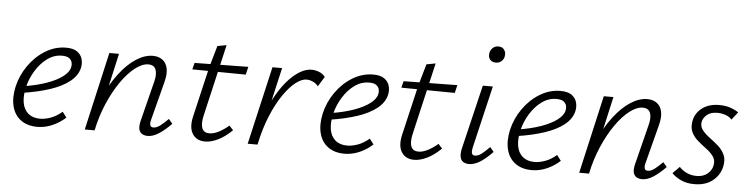

<svg xmlns="http://www.w3.org/2000/svg" viewBox="-42 -815 3950 1012"><g transform="rotate(5 1933.0 -309.0)"><path d="M175 8Q123 8 88.5 -17Q54 -42 42 -87.5Q30 -133 43 -193Q57 -254 93.5 -306Q130 -358 181.5 -389.5Q233 -421 291 -421Q329 -421 349.5 -406.5Q370 -392 376.5 -369.5Q383 -347 378 -323Q369 -281 329.5 -249.5Q290 -218 226.5 -197Q163 -176 83 -164L84 -199Q154 -210 206 -228.5Q258 -247 289.5 -271Q321 -295 326 -321Q329 -331 326.5 -344Q324 -357 312 -367Q300 -377 273 -377Q231 -377 195.5 -351Q160 -325 134.5 -283.5Q109 -242 98 -196Q87 -149 93 -113Q99 -77 123 -56.5Q147 -36 186 -36Q212 -36 242.5 -47Q273 -58 302 -83L324 -54Q302 -34 277 -20Q252 -6 226.5 1Q201 8 175 8Z M759 5Q741 5 728.5 -3Q716 -11 712.5 -27Q709 -43 715 -69L769 -284Q779 -323 770 -347Q761 -371 730 -371Q698 -371 660.5 -342Q623 -313 587.5 -262Q552 -211 523 -144Q494 -77 478 0H439Q462 -95 497 -172Q532 -249 574 -304Q616 -359 661.5 -388.5Q707 -418 750 -418Q781 -418 801.5 -402.5Q822 -387 828 -357.5Q834 -328 822 -283L770 -82Q765 -64 768 -53Q771 -42 785 -42Q802 -42 820.5 -56Q839 -70 863 -94L883 -70Q849 -35 818 -15Q787 5 759 5ZM426 0 520 -413H571L478 0Z M1063 8Q1017 8 996 -26Q975 -60 989 -119L1051 -384L1084 -499L1132 -508L1043 -124Q1034 -82 1043.5 -59.5Q1053 -37 1082 -37Q1104 -37 1130 -50Q1156 -63 1184 -87L1205 -64Q1167 -27 1130.5 -9.5Q1094 8 1063 8ZM963 -365 972 -400 1256 -404 1246 -362Z M1311 0Q1341 -133 1388 -226.5Q1435 -320 1488.5 -369Q1542 -418 1590 -418Q1609 -418 1629 -410.5Q1649 -403 1662 -386L1630 -334Q1618 -349 1601 -356.5Q1584 -364 1568 -364Q1542 -364 1510.5 -339.5Q1479 -315 1446.5 -268Q1414 -221 1386 -153.5Q1358 -86 1340 0ZM1288 0 1383 -413H1434L1339 0Z M1800 8Q1748 8 1713.5 -17Q1679 -42 1667 -87.5Q1655 -133 1668 -193Q1682 -254 1718.5 -306Q1755 -358 1806.5 -389.5Q1858 -421 1916 -421Q1954 -421 1974.5 -406.5Q1995 -392 2001.5 -369.5Q2008 -347 2003 -323Q1994 -281 1954.5 -249.5Q1915 -218 1851.5 -197Q1788 -176 1708 -164L1709 -199Q1779 -210 1831 -228.5Q1883 -247 1914.5 -271Q1946 -295 1951 -321Q1954 -331 1951.5 -344Q1949 -357 1937 -367Q1925 -377 1898 -377Q1856 -377 1820.5 -351Q1785 -325 1759.5 -283.5Q1734 -242 1723 -196Q1712 -149 1718 -113Q1724 -77 1748 -56.5Q1772 -36 1811 -36Q1837 -36 1867.5 -47Q1898 -58 1927 -83L1949 -54Q1927 -34 1902 -20Q1877 -6 1851.5 1Q1826 8 1800 8Z M2169 8Q2123 8 2102 -26Q2081 -60 2095 -119L2157 -384L2190 -499L2238 -508L2149 -124Q2140 -82 2149.5 -59.5Q2159 -37 2188 -37Q2210 -37 2236 -50Q2262 -63 2290 -87L2311 -64Q2273 -27 2236.5 -9.5Q2200 8 2169 8ZM2069 -365 2078 -400 2362 -404 2352 -362Z M2459 5Q2441 5 2428.5 -3Q2416 -11 2412.5 -27.5Q2409 -44 2414 -70L2496 -413H2549L2471 -82Q2467 -64 2470 -53Q2473 -42 2487 -42Q2503 -42 2521.5 -56Q2540 -70 2563 -94L2583 -70Q2550 -35 2519 -15Q2488 5 2459 5ZM2553 -540Q2540 -540 2530.5 -546Q2521 -552 2517 -562.5Q2513 -573 2515 -586Q2518 -603 2530 -614.5Q2542 -626 2560 -626Q2574 -626 2583 -619.5Q2592 -613 2596 -602.5Q2600 -592 2598 -578Q2595 -561 2583 -550.5Q2571 -540 2553 -540Z M2791 8Q2739 8 2704.5 -17Q2670 -42 2658 -87.5Q2646 -133 2659 -193Q2673 -254 2709.5 -306Q2746 -358 2797.5 -389.5Q2849 -421 2907 -421Q2945 -421 2965.5 -406.5Q2986 -392 2992.5 -369.5Q2999 -347 2994 -323Q2985 -281 2945.5 -249.5Q2906 -218 2842.5 -197Q2779 -176 2699 -164L2700 -199Q2770 -210 2822 -228.5Q2874 -247 2905.5 -271Q2937 -295 2942 -321Q2945 -331 2942.5 -344Q2940 -357 2928 -367Q2916 -377 2889 -377Q2847 -377 2811.5 -351Q2776 -325 2750.5 -283.5Q2725 -242 2714 -196Q2703 -149 2709 -113Q2715 -77 2739 -56.5Q2763 -36 2802 -36Q2828 -36 2858.5 -47Q2889 -58 2918 -83L2940 -54Q2918 -34 2893 -20Q2868 -6 2842.5 1Q2817 8 2791 8Z M3375 5Q3357 5 3344.5 -3Q3332 -11 3328.5 -27Q3325 -43 3331 -69L3385 -284Q3395 -323 3386 -347Q3377 -371 3346 -371Q3314 -371 3276.5 -342Q3239 -313 3203.5 -262Q3168 -211 3139 -144Q3110 -77 3094 0H3055Q3078 -95 3113 -172Q3148 -249 3190 -304Q3232 -359 3277.5 -388.5Q3323 -418 3366 -418Q3397 -418 3417.5 -402.5Q3438 -387 3444 -357.5Q3450 -328 3438 -283L3386 -82Q3381 -64 3384 -53Q3387 -42 3401 -42Q3418 -42 3436.5 -56Q3455 -70 3479 -94L3499 -70Q3465 -35 3434 -15Q3403 5 3375 5ZM3042 0 3136 -413H3187L3094 0Z M3651 7Q3609 7 3578.5 -8Q3548 -23 3532 -41L3568 -77Q3581 -61 3605.5 -49Q3630 -37 3659 -37Q3695 -37 3717 -55.5Q3739 -74 3744 -99Q3750 -127 3736 -147Q3722 -167 3699 -184Q3676 -201 3653 -220.5Q3630 -240 3618 -265.5Q3606 -291 3614 -329Q3624 -370 3659 -395Q3694 -420 3747 -420Q3779 -420 3804.5 -411.5Q3830 -403 3849 -390L3817 -349Q3805 -363 3784.5 -370.5Q3764 -378 3740 -378Q3707 -378 3687.5 -363Q3668 -348 3662 -326Q3657 -301 3671 -282Q3685 -263 3708.5 -245.5Q3732 -228 3755 -208.5Q3778 -189 3791 -162Q3804 -135 3795 -96Q3784 -51 3747 -22Q3710 7 3651 7Z"/></g></svg>

Font: Ysabeau Infant Light
Style: Italic
Weight: 300
Italic angle: -12°
Designer: Christian Thalmann (Catharsis Fonts)
Version: Version 2.001;gftools[0.9.30]; featfreeze: ss01,ss02,lnum